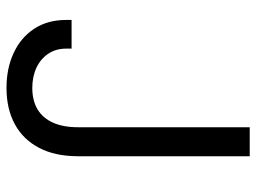

<svg xmlns="http://www.w3.org/2000/svg" viewBox="-118 -650 777 582"><g transform="rotate(90 271.0 -359.5)"><path d="M247.1 9.8Q187.5 9.8 140.9 -12Q94.2 -33.7 67.6 -74.2Q41 -114.7 41 -170.9V-187.5H127.9V-170.9Q127.9 -140.1 143.3 -116.9Q158.7 -93.8 185.5 -81.1Q212.4 -68.4 247.1 -68.4Q285.2 -68.4 311.8 -84.2Q338.4 -100.1 352.3 -131.1Q366.2 -162.1 366.2 -207V-727.5H454.1V-207Q454.1 -137.7 428.7 -89.1Q403.3 -40.5 356.9 -15.4Q310.5 9.8 247.1 9.8Z"/></g></svg>

Font: GitLab Sans
Style: Regular
Weight: 400
Designer: Rasmus Andersson
Foundry: Modifications by GitLab B.V., manufactured by rsms
Version: Version 4.000;git-c8fb6b7